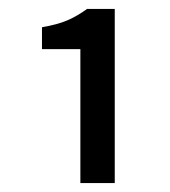

<svg xmlns="http://www.w3.org/2000/svg" viewBox="-20 -815 380 430"><path d="M160 -405V-705H74V-754Q109 -760 131 -769.5Q153 -779 175 -795H237V-405Z"/></svg>

Font: Assistant SemiBold
Style: Regular
Weight: 600
Designer: Hebrew By Ben Nathan, Latin by Paul Hunt
Version: Version 3.000